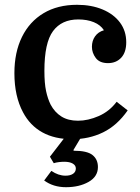

<svg xmlns="http://www.w3.org/2000/svg" viewBox="-20 -570 583 800"><path d="M301 -550Q361 -550 407.5 -530.5Q454 -511 480 -476Q506 -441 506 -394Q506 -352 485 -329.5Q464 -307 430 -307Q395 -307 379 -328.5Q363 -350 363 -375Q363 -400 376 -418.5Q389 -437 413 -444Q399 -466 371 -477.5Q343 -489 306 -489Q237 -489 201 -440.5Q165 -392 165 -275Q165 -223 172 -190.5Q179 -158 191 -134Q208 -102 236 -84.5Q264 -67 305 -67Q347 -67 391.5 -86.5Q436 -106 466 -146L512 -110Q468 -47 409.5 -18.5Q351 10 281 10Q208 10 156.5 -18.5Q105 -47 76 -102Q40 -169 40 -265Q40 -352 71.5 -416Q103 -480 161.5 -515Q220 -550 301 -550ZM255 210Q202 210 164 182L194 142Q223 162 253 162Q273 162 284.5 154Q296 146 296 132Q296 119 283 111.5Q270 104 248 104Q237 104 225 105.5Q213 107 204 110L188 83L265 -17H329L286 55L287 58Q343 58 365.5 76Q388 94 388 126Q388 166 349 188Q310 210 255 210Z"/></svg>

Font: Domine SemiBold
Style: Regular
Weight: 600
Designer: Pablo Impallari, Rodrigo Fuenzalida, Brenda Gallo
Foundry: Pablo Impallari, Rodrigo Fuenzalida, Brenda Gallo
Version: Version 2.000